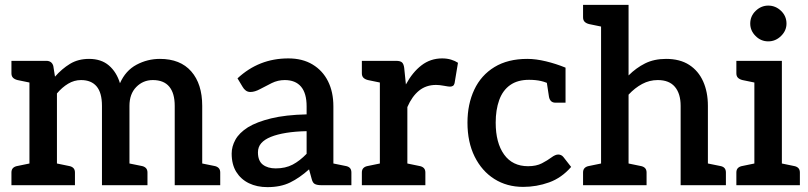

<svg xmlns="http://www.w3.org/2000/svg" viewBox="-20 -761 3322 789"><path d="M101 0V-511H170Q193 -511 199 -490L206 -446Q234 -478 267.5 -498.5Q301 -519 346 -519Q396 -519 427.5 -492Q459 -465 473 -419Q496 -471 541 -495Q586 -519 637 -519Q721 -519 766 -467.5Q811 -416 811 -326V0H698V-326Q698 -378 675.5 -405Q653 -432 608 -432Q568 -432 540 -403.5Q512 -375 512 -326V0H399V-326Q399 -380 377 -406Q355 -432 313 -432Q285 -432 260 -417Q235 -402 214 -377V0ZM27 0V-52Q27 -64 33.5 -70.5Q40 -77 52 -79L115 -92L127 0ZM188 0 200 -92 263 -79Q275 -77 281.5 -70.5Q288 -64 288 -52V0ZM486 0 498 -92 562 -79Q573 -77 579.5 -70.5Q586 -64 586 -52V0ZM127 -511 115 -419 52 -432Q40 -435 33.5 -441.5Q27 -448 27 -460V-511ZM785 0 797 -92 861 -79Q872 -77 878.5 -70.5Q885 -64 885 -52V0Z M1079 8Q1036 8 1003 -8Q970 -24 951 -54.5Q932 -85 932 -130Q932 -159 947.5 -187Q963 -215 999 -238Q1035 -260 1094 -274.5Q1153 -289 1240 -291V-324Q1240 -378 1217 -405Q1194 -432 1150 -432Q1122 -432 1096.5 -419.5Q1071 -407 1049 -395Q1027 -383 1009 -383Q998 -383 990 -389Q982 -395 977 -404L956 -439Q1000 -480 1052 -500.5Q1104 -521 1165 -521Q1223 -521 1264.5 -496Q1306 -471 1328 -427Q1350 -383 1350 -324V0H1300Q1284 0 1274.5 -4.5Q1265 -9 1261 -25L1250 -65Q1211 -30 1172 -11Q1133 8 1079 8ZM1113 -69Q1153 -69 1182.5 -84.5Q1212 -100 1240 -129V-222Q1193 -221 1156 -215Q1119 -209 1093 -198.5Q1067 -188 1053.5 -172.5Q1040 -157 1040 -135Q1040 -100 1060 -84.5Q1080 -69 1113 -69ZM1324 0 1336 -92 1400 -79Q1412 -77 1418 -70.5Q1424 -64 1424 -52V0Z M1541 0V-511H1607Q1625 -511 1632 -504.5Q1639 -498 1641 -482L1648 -414Q1675 -464 1712 -492.5Q1749 -521 1797 -521Q1817 -521 1833.5 -516Q1850 -511 1862 -503L1848 -419Q1846 -411 1841 -408Q1836 -405 1829 -405Q1823 -405 1804.5 -408.5Q1786 -412 1772 -412Q1731 -412 1702 -388.5Q1673 -365 1654 -321V0ZM1628 0 1640 -92 1703 -79Q1715 -77 1721.5 -70.5Q1728 -64 1728 -52V0ZM1467 0V-52Q1467 -64 1473.5 -70.5Q1480 -77 1492 -79L1555 -92L1567 0ZM1567 -511 1555 -419 1492 -432Q1480 -435 1473.5 -441.5Q1467 -448 1467 -460V-511Z M2130 7Q2063 7 2011.5 -25.5Q1960 -58 1930.5 -117.5Q1901 -177 1901 -257Q1901 -333 1929 -392.5Q1957 -452 2012 -485.5Q2067 -519 2147 -519Q2182 -519 2223.5 -509Q2265 -499 2304 -483V-417L2245 -412Q2225 -423 2203.5 -428Q2182 -433 2154 -433Q2107 -433 2076.5 -411.5Q2046 -390 2031.5 -350Q2017 -310 2017 -257Q2017 -174 2051.5 -126Q2086 -78 2150 -78Q2184 -78 2207 -90Q2230 -102 2246 -114Q2262 -126 2274 -126Q2280 -126 2285.5 -123.5Q2291 -121 2295 -116L2327 -75Q2288 -30 2236.5 -11.5Q2185 7 2130 7ZM2225 -435 2304 -417V-339H2263Q2251 -339 2244.5 -345.5Q2238 -352 2236 -363Z M2450 0V-741H2563V-451Q2594 -482 2631 -500.5Q2668 -519 2717 -519Q2774 -519 2812 -494.5Q2850 -470 2869.5 -426.5Q2889 -383 2889 -326V0H2777V-326Q2777 -376 2753.5 -404Q2730 -432 2683 -432Q2649 -432 2619 -416Q2589 -400 2563 -372V0ZM2863 0 2875 -92 2939 -79Q2951 -77 2957 -70.5Q2963 -64 2963 -52V0ZM2376 0V-52Q2376 -64 2382.5 -70.5Q2389 -77 2401 -79L2464 -92L2476 0ZM2476 -741 2464 -649 2401 -662Q2389 -665 2382.5 -671.5Q2376 -678 2376 -690V-741ZM2537 0 2549 -92 2612 -79Q2624 -77 2630.5 -70.5Q2637 -64 2637 -52V0Z M3080 0V-511H3193V0ZM3006 0V-52Q3006 -64 3012.5 -70.5Q3019 -77 3031 -79L3094 -92L3106 0ZM3167 0 3179 -92 3242 -79Q3254 -77 3260.5 -70.5Q3267 -64 3267 -52V0ZM3106 -511 3094 -419 3031 -432Q3019 -435 3012.5 -441.5Q3006 -448 3006 -460V-511ZM3137 -591Q3107 -591 3085 -613Q3063 -635 3063 -664Q3063 -695 3085.5 -716.5Q3108 -738 3137 -738Q3167 -738 3189.5 -716.5Q3212 -695 3212 -664Q3212 -635 3189.5 -613Q3167 -591 3137 -591Z"/></svg>

Font: Aleo SemiBold
Style: Regular
Weight: 600
Designer: Alessio Laiso
Foundry: Alessio Laiso
Version: Version 2.001;gftools[0.9.29]